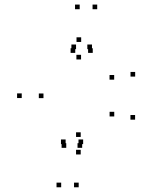

<svg xmlns="http://www.w3.org/2000/svg" viewBox="-20 -740 660 826"><path d="M243.2 65.7V45.7H223.2V65.7ZM318.5 65.7V45.7H298.5V65.7ZM337.7 -120V-140H317.7V-120ZM262.3 -120V-140H242.3V-120ZM327.2 -150.8V-170.8H307.2V-150.8ZM167 -317.8V-337.8H147V-317.8ZM328.7 -484.2V-504.2H308.7V-484.2ZM471.2 -397.3V-417.3H451.2V-397.3ZM561.5 -410.5V-430.5H541.5V-410.5ZM329.2 -559.5V-579.5H309.2V-559.5ZM73.5 -318.2V-338.2H53.5V-318.2ZM327.2 -75.5V-95.5H307.2V-75.5ZM561.2 -225.2V-245.2H541.2V-225.2ZM471.5 -239V-259H451.5V-239ZM398.2 -700.3V-720.3H378.2V-700.3ZM322.8 -700.3V-720.3H302.8V-700.3ZM303.7 -512.5V-532.5H283.7V-512.5ZM379 -512.5V-532.5H359V-512.5ZM375.7 -528.5V-548.5H355.7V-528.5ZM307.2 -528.5V-548.5H287.2V-528.5ZM265 -104V-124H245V-104ZM333.5 -104V-124H313.5V-104Z"/></svg>

Font: Monaspace Neon Dots Var
Style: Regular
Weight: 400
Designer: Riley Cran and the Lettermatic Team
Version: Version 1.100 (Monaspace Neon Dots)